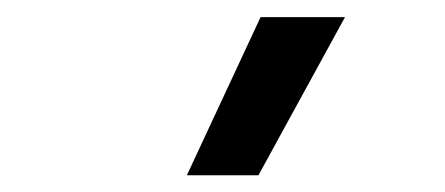

<svg xmlns="http://www.w3.org/2000/svg" viewBox="-20 -828 519 224"><path d="M198 -623.5 284 -808H382.5L281.5 -623.5Z"/></svg>

Font: Encode Sans Condensed Medium
Style: Regular
Weight: 500
Width: 3
Designer: Multiple Designers
Foundry: Impallari Type
Version: Version 2.000